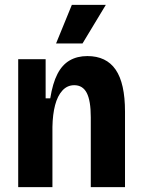

<svg xmlns="http://www.w3.org/2000/svg" viewBox="-20 -771 585 791"><path d="M55 0V-324V-527H168V-366H187Q197 -428 216.5 -466Q236 -504 267 -522Q298 -540 340 -540Q418 -540 456.5 -484Q495 -428 495 -311V0H354V-288Q354 -356 337.5 -388Q321 -420 286 -420Q257 -420 237 -398Q217 -376 207 -338Q197 -300 196 -248V0ZM320 -592H211L276 -751H416Z"/></svg>

Font: Bricolage Grotesque 24pt SemiCondensed
Style: Bold
Weight: 700
Width: 4
Designer: Mathieu Triay
Foundry: Atelier Triay
Version: Version 1.001;gftools[0.9.33.dev8+g029e19f]